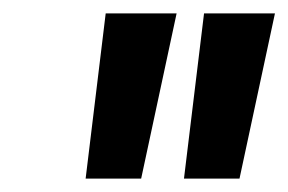

<svg xmlns="http://www.w3.org/2000/svg" viewBox="-20 -736 431 287"><path d="M138 -716H244L191 -469H108ZM285 -716H391L338 -469H255Z"/></svg>

Font: Oak Sans Semibold
Style: Italic
Weight: 600
Italic angle: -9.49998°
Foundry: Erik Kennedy, Walven
Version: Version 1.000